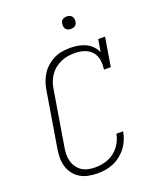

<svg xmlns="http://www.w3.org/2000/svg" viewBox="-167 -1024 934 1132"><g transform="rotate(-20 300.0 -458.0)"><path d="M247 8Q218 8 190.5 2.5Q163 -3 140 -16.5Q117 -30 100.5 -51.5Q84 -73 76 -99Q68 -125 68 -153.5Q68 -182 73 -211L130 -556Q134 -581 142.5 -606Q151 -631 165.5 -653.5Q180 -676 201 -694Q222 -712 246 -723.5Q270 -735 296 -739Q322 -743 347 -743Q372 -743 397 -738.5Q422 -734 443.5 -723.5Q465 -713 481.5 -696Q498 -679 507 -657L520 -735H563L533 -554H490Q495 -584 490.5 -614Q486 -644 467 -665.5Q448 -687 419.5 -696Q391 -705 361 -705Q339 -705 317 -701.5Q295 -698 274.5 -689Q254 -680 235.5 -665.5Q217 -651 204 -632Q191 -613 183 -592Q175 -571 172 -549L115 -204Q111 -182 110.5 -159.5Q110 -137 116 -116.5Q122 -96 134 -79Q146 -62 163.5 -50.5Q181 -39 203 -34.5Q225 -30 247 -30Q267 -30 287.5 -33.5Q308 -37 328 -45Q348 -53 365.5 -66.5Q383 -80 396 -97Q409 -114 417.5 -133.5Q426 -153 430 -174H472Q468 -148 458 -123.5Q448 -99 432 -77.5Q416 -56 394 -38.5Q372 -21 347.5 -10.5Q323 0 297.5 4Q272 8 247 8ZM390 -846Q381 -846 372.5 -849Q364 -852 358.5 -859Q353 -866 351.5 -875.5Q350 -885 352 -895Q353 -901 356 -907Q359 -913 365 -917Q371 -921 377.5 -922.5Q384 -924 390 -924Q400 -924 408.5 -921Q417 -918 422.5 -911Q428 -904 429.5 -894.5Q431 -885 429 -875Q428 -869 424.5 -863Q421 -857 415.5 -853Q410 -849 403.5 -847.5Q397 -846 390 -846Z"/></g></svg>

Font: Iosevka Curly Slab XLtExObl
Style: Regular
Weight: 200
Width: 7
Italic angle: -9°
Monospace: yes
Designer: Belleve Invis
Foundry: Belleve Invis
Version: Version 11.0.0; ttfautohint (v1.8.3)